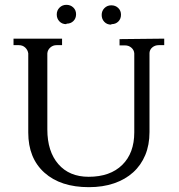

<svg xmlns="http://www.w3.org/2000/svg" viewBox="-20 -762 740 795"><path d="M254 -662Q237 -662 226 -673.5Q215 -685 215 -702Q215 -719 226.5 -730.5Q238 -742 255 -742Q272 -742 283.5 -731Q295 -720 295 -703Q295 -686 284 -675Q273 -664 256 -664ZM440 -660Q423 -660 412 -671.5Q401 -683 401 -700Q401 -717 412.5 -728.5Q424 -740 441 -740Q458 -740 469.5 -729Q481 -718 481 -701Q481 -684 470 -673Q459 -662 442 -662ZM660 -602V-575H637Q622 -575 611 -566Q600 -557 599 -543V-215Q599 -162 581.5 -120Q564 -78 531.5 -48.5Q499 -19 452.5 -3Q406 13 348 13Q231 13 164 -47Q97 -107 97 -213V-541Q95 -555 84.5 -565Q74 -575 58 -575H36V-602H237V-575H214Q199 -575 188 -565Q177 -555 176 -541V-226Q176 -135 221.5 -82.5Q267 -30 347 -30Q436 -30 486 -79Q536 -128 536 -214V-541Q535 -555 524 -564.5Q513 -574 498 -574H475V-600Z"/></svg>

Font: Constantine
Style: Regular
Weight: 400
Designer: Dukom Design
Version: Version 1.001;PS 001.001;hotconv 1.0.56;makeotf.lib2.0.21325